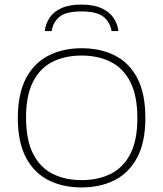

<svg xmlns="http://www.w3.org/2000/svg" viewBox="-20 -813 714 840"><path d="M337 7Q254.5 7 191.8 -24.8Q129 -56.5 93.5 -123.8Q58 -191 58 -297Q58 -403.5 94 -471Q130 -538.5 193 -570.2Q256 -602 337 -602Q419.5 -602 482.5 -570.2Q545.5 -538.5 580.8 -471Q616 -403.5 616 -297Q616 -191 580.2 -123.8Q544.5 -56.5 481.5 -24.8Q418.5 7 337 7ZM337 -25Q409 -25 464 -52.2Q519 -79.5 550 -139.2Q581 -199 581 -296Q581 -394.5 550 -454.8Q519 -515 464 -542.5Q409 -570 337 -570Q265 -570 210.2 -542.8Q155.5 -515.5 124.8 -455.8Q94 -396 94 -299Q94 -200.5 124.8 -140.2Q155.5 -80 210.2 -52.5Q265 -25 337 -25ZM176 -677Q179.5 -709.5 197.2 -735.8Q215 -762 249 -777.5Q283 -793 336 -793Q389 -793 423.8 -777.2Q458.5 -761.5 476.5 -735.2Q494.5 -709 498 -677H468Q462 -715.5 433.2 -739.2Q404.5 -763 336 -763Q268 -763 240 -739.2Q212 -715.5 206 -677Z"/></svg>

Font: Encode Sans SC Expanded Thin
Style: Regular
Weight: 250
Width: 7
Designer: Multiple Designers
Foundry: Impallari Type
Version: Version 3.002